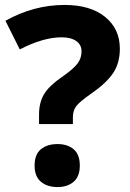

<svg xmlns="http://www.w3.org/2000/svg" viewBox="-20 -744 527 777"><path d="M138 -281Q138 -329 158.5 -363Q179 -397 230 -432Q276 -464 293 -486Q310 -508 310 -536Q310 -563 288.5 -578Q267 -593 229 -593Q155 -593 60 -544L2 -660Q117 -724 241 -724Q346 -724 405.5 -675.5Q465 -627 465 -547Q465 -489 438 -448.5Q411 -408 349 -365Q303 -333 289 -315Q275 -297 275 -270V-242H138ZM213 -161Q253 -161 278 -140Q303 -119 303 -74Q303 -30 278 -8.5Q253 13 213 13Q171 13 145.5 -8.5Q120 -30 120 -74Q120 -119 145.5 -140Q171 -161 213 -161Z"/></svg>

Font: Noto Sans UI ExtraBold
Style: Regular
Weight: 800
Designer: Monotype Design Team
Foundry: Monotype Imaging Inc.
Version: Version 1.001